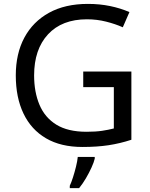

<svg xmlns="http://www.w3.org/2000/svg" viewBox="-20 -744 768 985"><path d="M407 -377H654V-27Q596 -8 537 1Q478 10 403 10Q292 10 216 -34.5Q140 -79 100.5 -161.5Q61 -244 61 -357Q61 -469 105 -551Q149 -633 231.5 -678.5Q314 -724 431 -724Q491 -724 544.5 -713Q598 -702 644 -682L610 -604Q572 -621 524.5 -633Q477 -645 426 -645Q298 -645 226.5 -568Q155 -491 155 -357Q155 -272 182.5 -206.5Q210 -141 269 -104.5Q328 -68 424 -68Q471 -68 504 -73Q537 -78 564 -85V-297H407ZM466 70Q462 88 449.5 115.5Q437 143 420.5 171Q404 199 386 221H338V209Q346 192 354.5 165.5Q363 139 370 110.5Q377 82 379 61H466Z"/></svg>

Font: Noto Sans Old South Arabian
Style: Regular
Weight: 400
Designer: Monotype Design Team
Foundry: Monotype Imaging Inc.
Version: Version 2.001; ttfautohint (v1.8.4.7-5d5b)